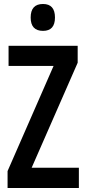

<svg xmlns="http://www.w3.org/2000/svg" viewBox="-20 -944 432 964"><path d="M376 0H18V-85L249 -613H23V-714H370V-629L139 -102H376ZM196 -924Q256 -924 256 -856Q256 -789 196 -789Q134 -789 134 -856Q134 -924 196 -924Z"/></svg>

Font: Noto Sans Gurmukhi ExtraCondensed SemiBold
Style: Regular
Weight: 600
Width: 2
Designer: Jelle Bosma - Monotype Design Team
Foundry: Monotype Imaging Inc.
Version: Version 2.004; ttfautohint (v1.8.4.7-5d5b)